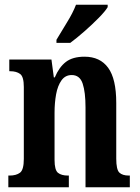

<svg xmlns="http://www.w3.org/2000/svg" viewBox="-20 -786 586 806"><path d="M15 0V-49H20Q48 -49 64 -61Q80 -73 80 -119V-421Q80 -464 64.5 -475.5Q49 -487 23 -487H19V-536H196L206 -461H210Q228 -504 256.5 -526Q285 -548 335 -548Q400 -548 434 -501.5Q468 -455 468 -354V-120Q468 -74 481 -61.5Q494 -49 521 -49H525V0H339V-335Q339 -399 327 -435Q315 -471 281 -471Q254 -471 238 -448.5Q222 -426 215.5 -390Q209 -354 209 -313V-115Q209 -72 223.5 -60.5Q238 -49 265 -49H269V0ZM217 -619Q237 -653 261.5 -692.5Q286 -732 299 -766H432V-756Q422 -739 394.5 -711Q367 -683 334.5 -654.5Q302 -626 275 -606H217Z"/></svg>

Font: Noto Serif Armenian ExtraCondensed
Style: Bold
Weight: 700
Width: 2
Designer: Monotype Design Team
Foundry: Monotype Imaging Inc.
Version: Version 2.008; ttfautohint (v1.8.4.7-5d5b)